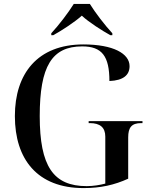

<svg xmlns="http://www.w3.org/2000/svg" viewBox="-20 -951 769 981"><path d="M242 -781V-771H252C292 -793 362 -838 398 -871C433 -838 504 -793 544 -771H554V-781C515 -823 467 -886 439 -931H357C329 -886 281 -823 242 -781ZM407 10C494 10 565 -6 635 -38V-249C635 -299 652 -322 701 -322H708V-332H433V-322H439C491 -322 518 -300 518 -253V-13C492 -6 457 0 423 0C252 0 183 -102 183 -358C183 -612 245 -714 400 -714C501 -714 539 -664 539 -537C611 -540 642 -568 642 -613C642 -677 559 -724 406 -724C171 -724 56 -574 56 -358C56 -137 171 10 407 10Z"/></svg>

Font: Noto Serif Display Medium
Style: Regular
Weight: 500
Designer: Monotype Design Team
Foundry: Monotype Imaging Inc.
Version: Version 2.009